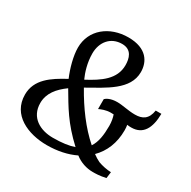

<svg xmlns="http://www.w3.org/2000/svg" viewBox="-168 -920 1089 1094"><g transform="rotate(30 376.0 -373.0)"><path d="M23.9 -179.7C23.9 -46.4 150.9 8.3 275.4 8.3C345.2 8.3 408.7 -5.4 460.9 -30.8C495.6 -3.4 538.1 9.8 577.6 9.8C596.2 9.8 624 9.8 664.1 0.5L669.4 -41C643.1 -41.5 609.4 -48.3 583.5 -58.1C568.4 -65.4 553.2 -74.7 539.1 -85.4C588.9 -134.8 617.7 -202.6 617.7 -286.1C617.7 -299.3 616.7 -311 614.7 -321.3C623.5 -319.8 632.8 -319.3 642.1 -319.3C719.7 -319.3 751 -379.9 752 -472.7H714.8C705.6 -412.6 672.4 -393.6 623 -393.6C578.1 -393.6 538.1 -405.3 501.5 -405.3C458.5 -405.3 434.6 -390.1 425.8 -381.3V-315.9C439.9 -322.8 468.3 -334.5 498.5 -334.5C505.4 -334.5 511.7 -334 518.1 -334C524.4 -315.9 529.3 -292.5 529.3 -264.6C529.3 -205.1 522.5 -155.8 498 -119.1C419.4 -188 352.5 -278.8 294.9 -381.3C406.7 -445.3 532.2 -503.4 532.2 -620.1C532.2 -686.5 494.1 -756.3 372.6 -756.3C249 -756.3 151.4 -679.7 151.4 -562C151.4 -507.8 171.4 -435.1 194.8 -380.9C105 -333 23.9 -279.3 23.9 -179.7ZM273.9 -421.4C257.3 -458 239.3 -513.2 239.3 -574.7C239.3 -648.4 284.2 -706.1 359.9 -706.1C423.8 -706.1 436.5 -653.8 436.5 -609.9C436.5 -518.1 360.8 -467.3 273.9 -421.4ZM123.5 -181.6C123.5 -246.6 164.1 -293.5 219.2 -333.5C275.4 -238.8 317.4 -162.1 423.3 -64C388.7 -51.8 343.3 -45.4 284.2 -45.4C200.7 -45.4 123.5 -86.4 123.5 -181.6Z"/></g></svg>

Font: Merriweather
Style: Italic
Weight: 400
Italic angle: -7.5°
Designer: Eben Sorkin
Foundry: Eben Sorkin
Version: Version 1.001